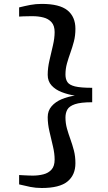

<svg xmlns="http://www.w3.org/2000/svg" viewBox="-20 -826 554 984"><path d="M194 137.5Q163 137.5 135.5 132Q108 126.5 78 119V71Q84 71.5 98 72.2Q112 73 126.8 73.5Q141.5 74 148 74Q176.5 74 202.2 67.5Q228 61 244 43.2Q260 25.5 260 -8.5Q260 -39.5 251.2 -76.5Q242.5 -113.5 233.5 -152Q224.5 -190.5 224.5 -225.5Q224.5 -258.5 244.5 -281.5Q264.5 -304.5 296.5 -317.8Q328.5 -331 363.5 -336Q328.5 -341.5 296.5 -353.8Q264.5 -366 244.5 -387.8Q224.5 -409.5 224.5 -442.5Q224.5 -478 233.5 -516.8Q242.5 -555.5 251.2 -593Q260 -630.5 260 -661.5Q260 -694.5 244 -712.2Q228 -730 202.2 -736.5Q176.5 -743 148 -743Q142 -743 127.5 -742.8Q113 -742.5 98.5 -742.2Q84 -742 78 -741V-788Q108 -795.5 135.5 -800.8Q163 -806 194 -806Q285 -806 325.8 -773Q366.5 -740 366.5 -678.5Q366.5 -643.5 358.8 -613.8Q351 -584 341 -556.2Q331 -528.5 323.2 -501Q315.5 -473.5 315.5 -444Q315.5 -421 325.2 -405.8Q335 -390.5 364.2 -383.2Q393.5 -376 452.5 -376V-302Q393.5 -302 364.2 -292Q335 -282 325.2 -264.5Q315.5 -247 315.5 -224Q315.5 -194.5 323.2 -167Q331 -139.5 341 -112Q351 -84.5 358.8 -54.5Q366.5 -24.5 366.5 10.5Q366.5 71 325.8 104.2Q285 137.5 194 137.5Z"/></svg>

Font: Merriweather Light 18pt Medium
Style: Regular
Weight: 500
Version: Version 2.100